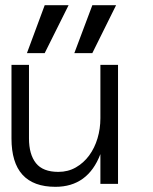

<svg xmlns="http://www.w3.org/2000/svg" viewBox="-20 -703 586 734"><path d="M23.9 -455.1H90.8V-173.8Q90.8 -112.8 117.4 -79.3Q144 -45.9 203.1 -45.9Q240.2 -45.9 270 -63Q299.8 -80.1 320.8 -108.6Q341.8 -137.2 352.8 -174.1Q363.8 -210.9 363.8 -251V-455.1H431.2V0H363.8V-113.8Q315.9 11.2 191.9 11.2Q23.9 11.2 23.9 -173.8ZM333 -500H264.2L333 -683.1H423.8ZM150.9 -500H83L150.9 -683.1H242.2Z"/></svg>

Font: Anonymous Pro
Style: Regular
Weight: 400
Monospace: yes
Designer: Mark Simonson
Version: Version 1.002